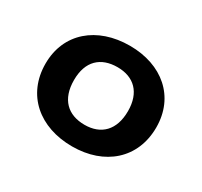

<svg xmlns="http://www.w3.org/2000/svg" viewBox="-80 -832 545 519"><g transform="rotate(30 192.5 -572.0)"><path d="M192.9 -415.5C293.9 -415.5 364.7 -476.6 364.7 -573.7C364.7 -668.9 293.9 -729.5 192.9 -729.5C90.8 -729.5 19 -668.9 19 -573.7C19 -476.6 90.8 -415.5 192.9 -415.5ZM192.9 -482.9C140.6 -482.9 107.9 -513.7 107.9 -573.7C107.9 -632.8 140.6 -662.6 192.9 -662.6C244.1 -662.6 276.4 -631.8 276.4 -573.7C276.4 -514.2 244.1 -482.9 192.9 -482.9Z"/></g></svg>

Font: Winston SemiBold
Style: Regular
Weight: 600
Designer: Vernon Adams, Kim Jin-seong, David Berlow, Cristiano Sobral
Foundry: The Winston Project Authors
Version: Version 3.004